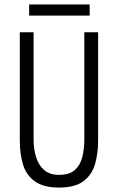

<svg xmlns="http://www.w3.org/2000/svg" viewBox="-20 -835 530 863"><path d="M69 -203V-690H131V-208Q131 -166 142 -129.5Q153 -93 178 -71Q203 -49 245 -49Q292 -49 316.5 -71Q341 -93 350 -129.5Q359 -166 359 -208V-690H421V-203Q421 -145 407 -97Q393 -49 355 -20.5Q317 8 245 8Q174 8 135.5 -20.5Q97 -49 83 -97Q69 -145 69 -203ZM111 -765V-815H383V-765Z"/></svg>

Font: Radio Canada Condensed Light
Style: Regular
Weight: 300
Width: 3
Designer: Charles Daoud, Etienne Aubert Bonn, Alexandre Saumier Demers, Jacques Le Bailly
Foundry: Radio-Canada
Version: Version 2.104; ttfautohint (v1.8.4.7-5d5b);gftools[0.9.28.de